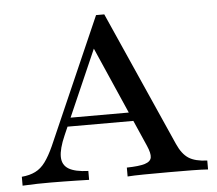

<svg xmlns="http://www.w3.org/2000/svg" viewBox="-46 -627 766 677"><g transform="rotate(-5 337.5 -288.5)"><path d="M7.3 0V-31.5Q35.5 -33.9 55.6 -44Q75.8 -54 91.1 -75Q106.5 -96 121.8 -129.8L317.7 -576.6H346.8L558.9 -99.2Q575 -62.9 598 -48Q621 -33.1 663.7 -31.5V0Q641.1 -1.6 606.5 -2Q571.8 -2.4 527.4 -2.4Q475.8 -2.4 437.9 -2Q400 -1.6 379 0V-31.5Q422.6 -32.3 443.1 -38.7Q463.7 -45.2 466.1 -59.7Q468.5 -74.2 456.5 -101.6L293.5 -473.4L309.7 -482.3L170.2 -163.7Q150 -117.7 150.4 -89.1Q150.8 -60.5 173.4 -46.8Q196 -33.1 242.7 -31.5V0Q220.2 -0.8 197.6 -1.2Q175 -1.6 152.4 -2Q129.8 -2.4 107.3 -2.4Q83.1 -2.4 59.7 -2Q36.3 -1.6 7.3 0ZM165.3 -193.5 179 -224.2H446L458.1 -193.5Z"/></g></svg>

Font: Playfair 12pt Medium
Style: Regular
Weight: 500
Designer: Claus Eggers Sørensen
Foundry: Claus Eggers Sørensen
Version: Version 2.000;gftools[0.9.28]